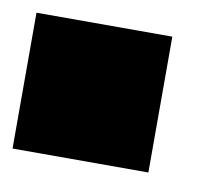

<svg xmlns="http://www.w3.org/2000/svg" viewBox="-42 -299 406 348"><g transform="rotate(10 160.5 -125.0)"><path d="M0 0V-250H250V0Z"/></g></svg>

Font: Minecraft five bold
Style: Regular
Weight: 400
Designer: AngelloENF2
Foundry: https://fontstruct.com
Version: Version 1.0